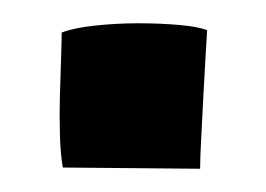

<svg xmlns="http://www.w3.org/2000/svg" viewBox="-20 -145 229 165"><path d="M152 0V-1V-2Q152 -9 153 -28Q154 -47 155 -67Q156 -87 157 -102.5Q158 -118 158 -119Q151 -122 134.5 -123.5Q118 -125 99 -125Q80 -125 61.5 -123Q43 -121 33 -117Q33 -110 32.5 -95Q32 -80 31.5 -63Q31 -46 31.5 -29Q32 -12 34 -1H37L150 0Z"/></svg>

Font: Londrina Solid
Style: Regular
Weight: 400
Designer: Marcelo Magalhaes
Foundry: Marcelo Magalhães
Version: Version 1.002